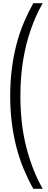

<svg xmlns="http://www.w3.org/2000/svg" viewBox="-20 -982 300 1205"><path d="M44 -380Q44 -471 54.5 -552Q65 -633 84 -705.5Q103 -778 130 -841.5Q157 -905 189 -962H248Q205 -887 173.5 -797Q142 -707 125 -603Q108 -499 108 -380Q108 -202 145.5 -56.5Q183 89 248 203H189Q157 146 130 82Q103 18 84 -54.5Q65 -127 54.5 -208.5Q44 -290 44 -380Z"/></svg>

Font: Matangi
Style: Regular
Weight: 400
Designer: Prashant Pant
Foundry: The Graphic Ant
Version: Version 3.002